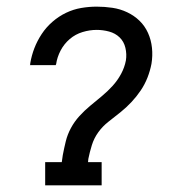

<svg xmlns="http://www.w3.org/2000/svg" viewBox="-20 -558 540 578"><path d="M116 0V-70H166L169 -91Q173 -112 178 -132.5Q183 -153 193.5 -172.5Q204 -192 219 -208.5Q234 -225 251.5 -239.5Q269 -254 286.5 -268.5Q304 -283 319 -299.5Q334 -316 344.5 -335.5Q355 -355 359 -376Q362 -395 357.5 -414Q353 -433 340 -445.5Q327 -458 308.5 -463Q290 -468 271 -468Q250 -468 228.5 -461.5Q207 -455 190 -440.5Q173 -426 162.5 -406Q152 -386 149 -365Q148 -364 148 -363Q148 -362 148 -362H70Q71 -363 71 -364.5Q71 -366 71 -367Q75 -391 83.5 -413Q92 -435 105.5 -455.5Q119 -476 138 -492.5Q157 -509 179 -519.5Q201 -530 224.5 -534Q248 -538 271 -538Q295 -538 318.5 -534.5Q342 -531 363 -521Q384 -511 400 -495.5Q416 -480 425.5 -459Q435 -438 437.5 -414Q440 -390 436 -366Q432 -345 424 -324.5Q416 -304 403.5 -285.5Q391 -267 375.5 -250.5Q360 -234 342.5 -220Q325 -206 307 -192Q289 -178 276 -160Q263 -142 256.5 -121Q250 -100 246 -80L245 -70H286V0Z"/></svg>

Font: Iosevka Slab
Style: Italic
Weight: 400
Italic angle: -9°
Monospace: yes
Designer: Belleve Invis
Foundry: Belleve Invis
Version: Version 11.1.0; ttfautohint (v1.8.3)